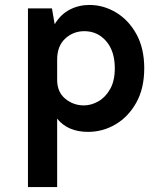

<svg xmlns="http://www.w3.org/2000/svg" viewBox="-20 -519 650 776"><path d="M93 237V-485H190L201 -421Q225 -461 261.8 -480Q298.5 -499 341 -499Q398.5 -499 449.2 -468.5Q500 -438 531.5 -380.8Q563 -323.5 563 -243Q563 -162 531 -104.5Q499 -47 447.2 -16.5Q395.5 14 336 14Q254 14 211 -39.5V237ZM211 -196Q211 -147 243.8 -120Q276.5 -93 319 -93Q348.5 -93 377.2 -109.2Q406 -125.5 425 -158.8Q444 -192 444 -243Q444 -312.5 409 -352.8Q374 -393 321 -393Q276 -393 243.5 -363Q211 -333 211 -278Z"/></svg>

Font: Karla
Style: Bold
Weight: 700
Designer: Jonathan Pinhorn
Version: Version 2.004; ttfautohint (v1.8.4.7-5d5b);gftools[0.9.33]